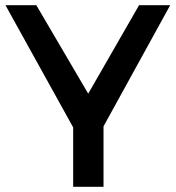

<svg xmlns="http://www.w3.org/2000/svg" viewBox="-20 -720 677 740"><path d="M379 0H262V-229L1 -700H120L320 -359L516 -700H636L379 -233Z"/></svg>

Font: Sapa
Style: Regular
Weight: 400
Version: Version 1.20 June 8, 2016